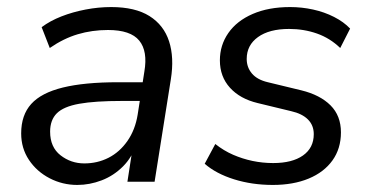

<svg xmlns="http://www.w3.org/2000/svg" viewBox="-20 -515 1051 544"><path d="M199 9Q157 9 120.5 -10Q84 -29 62 -62Q40 -95 40 -137Q40 -189 68.5 -220.5Q97 -252 158 -267Q219 -282 315 -282H395L387 -229H326Q249 -229 204.5 -221Q160 -213 141 -194Q122 -175 122 -142Q122 -98 151.5 -75Q181 -52 219 -52Q256 -52 287.5 -68Q319 -84 341 -115.5Q363 -147 370 -190L389 -312Q399 -370 374.5 -400Q350 -430 286 -430Q241 -430 200.5 -418Q160 -406 121 -379L98 -438Q122 -456 154 -468.5Q186 -481 222.5 -488Q259 -495 295 -495Q363 -495 403.5 -469.5Q444 -444 459 -398Q474 -352 464 -290L418 0H341L358 -110H368Q355 -70 328.5 -43.5Q302 -17 268 -4Q234 9 199 9Z M753 9Q694 9 643 -7Q592 -23 560 -51L590 -107Q614 -88 640.5 -76.5Q667 -65 695.5 -59Q724 -53 754 -53Q808 -53 838.5 -74.5Q869 -96 869 -135Q869 -160 852.5 -176.5Q836 -193 805 -200L710 -223Q660 -235 631.5 -266.5Q603 -298 603 -344Q603 -387 627 -421.5Q651 -456 696 -475.5Q741 -495 802 -495Q835 -495 867 -488Q899 -481 926.5 -467Q954 -453 972 -434L944 -379Q915 -407 878 -420Q841 -433 799 -433Q743 -433 711 -410Q679 -387 679 -348Q679 -324 694 -306.5Q709 -289 739 -282L834 -259Q887 -246 916.5 -216.5Q946 -187 946 -140Q946 -94 922 -60.5Q898 -27 854.5 -9Q811 9 753 9Z"/></svg>

Font: Nunito Sans 12pt ExtraLight 12pt
Style: Italic
Weight: 400
Italic angle: -9°
Version: Version 3.101;gftools[0.9.27]